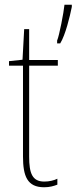

<svg xmlns="http://www.w3.org/2000/svg" viewBox="-20 -780 323 810"><path d="M283 -751V-760H252C249 -728 230 -629 221 -609V-597H234C256 -632 275 -711 283 -751ZM167 -14C116 -14 103 -49 103 -119V-503H224V-527H103V-657H82L75 -528L18 -522V-503H77V-120C77 -37 95 10 166 10C190 10 206 5 222 -1V-26C208 -19 188 -14 167 -14Z"/></svg>

Font: Noto Sans Kannada Condensed Thin
Style: Regular
Weight: 100
Width: 3
Designer: Jelle Bosma - Monotype Design Team
Foundry: Monotype Imaging Inc.
Version: Version 2.005